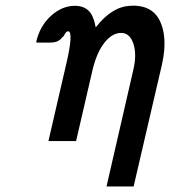

<svg xmlns="http://www.w3.org/2000/svg" viewBox="-20 -510 615 694"><path d="M113 -356Q112 -356 112 -357Q112 -358 111 -359Q124 -416 164 -452.5Q204 -489 251 -489Q281 -489 299.5 -472Q318 -455 326 -411Q385 -487 452 -489Q470 -491 494 -486Q545 -474 564 -420Q583 -366 568 -290L565 -275L463 164H365L462 -258Q475 -314 462 -352.5Q449 -391 418 -391Q385 -391 357 -355Q329 -319 314 -255L255 0H155L220 -281Q246 -394 227 -397Q218 -397 210 -379Q207 -378 202 -371.5Q197 -365 187 -360.5Q177 -356 157 -356Z"/></svg>

Font: Coval
Style: Italic
Weight: 400
Foundry: Context Ltd
Version: Version 001.000